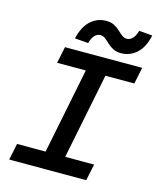

<svg xmlns="http://www.w3.org/2000/svg" viewBox="-124 -934 848 1021"><g transform="rotate(15 300.0 -423.0)"><path d="M25 0 44 -91H201L296 -563H138L157 -654H582L563 -563H404L309 -91H468L449 0ZM452 -700Q426 -700 407.5 -710Q389 -720 375.5 -733Q362 -746 349.5 -755.5Q337 -765 323 -765Q306 -765 292.5 -751.5Q279 -738 270 -707L196 -713Q212 -781 248.5 -813.5Q285 -846 334 -846Q360 -846 378 -836.5Q396 -827 409.5 -814Q423 -801 435.5 -791.5Q448 -782 463 -782Q479 -782 493 -796Q507 -810 516 -840L589 -834Q575 -767 538 -733.5Q501 -700 452 -700Z"/></g></svg>

Font: Source Code Pro SemiBold
Style: Italic
Weight: 600
Italic angle: -11°
Monospace: yes
Designer: Paul D. Hunt, Teo Tuominen
Foundry: Adobe Systems Incorporated
Version: Version 1.016;hotconv 1.0.116;makeotfexe 2.5.65601